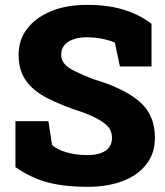

<svg xmlns="http://www.w3.org/2000/svg" viewBox="-20 -740 661 771"><path d="M330.6 10.3Q243.7 10.3 176.3 -6.3Q108.9 -22.9 42 -68.8V-253.4H174.3L189 -158.7Q204.6 -141.1 244.1 -129.2Q283.7 -117.2 330.6 -117.2Q362.8 -117.2 385.3 -125.5Q429.7 -141.6 429.7 -186.5Q429.7 -207.5 419.4 -224.1Q398.9 -255.4 320.3 -286.1Q230.5 -314.9 170.4 -345.7Q111.8 -376 83.3 -417.5Q54.7 -459 54.7 -520.5Q54.7 -579.6 88.4 -624Q122.1 -668 181.2 -693.4Q240.2 -718.8 316.4 -720.2Q403.3 -722.2 470.2 -702.9Q537.1 -683.6 588.4 -644.5V-473.1H461.4L441.4 -568.4Q424.8 -576.7 394 -583.5Q363.3 -590.3 328.6 -590.3Q297.9 -590.3 275.9 -582.5Q252.4 -574.7 239 -559.1Q225.6 -543.5 225.6 -520Q225.6 -501.5 236.8 -486.3Q249 -469.7 281.7 -453.6Q314.5 -437.5 355.5 -421.9Q476.6 -386.2 539.3 -332.8Q602.1 -279.3 602.1 -187.5Q602.1 -124 567.9 -80.6Q533.7 -36.1 472.7 -12.9Q411.6 10.3 330.6 10.3Z"/></svg>

Font: Hanuman Black
Style: Regular
Weight: 900
Designer: Danh Hong
Version: Version 8.002; ttfautohint (v1.8.3)